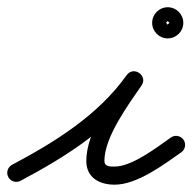

<svg xmlns="http://www.w3.org/2000/svg" viewBox="-45 -477 531 530"><path d="M-22.1 11.7C-15.6 23.9 -0.5 28.6 11.7 22.1C136.8 -44.3 262 -123.2 345.4 -240.5C354.9 -254 349.4 -267.9 339 -275.1C328.7 -282.3 313.7 -282.7 304.4 -269.1C261.5 -206.4 193.2 -112.2 193.2 -32.8C193.2 13.4 229.4 32.8 271.3 32.8C333.7 32.8 406.7 -22.5 455.3 -56.5C466.6 -64.4 469.4 -80 461.5 -91.3C453.6 -102.6 438 -105.4 426.7 -97.5C426.7 -97.5 426.7 -97.5 426.7 -97.5C388.9 -71 320.2 -17.2 271.3 -17.2C258.2 -17.2 243.2 -16.9 243.2 -32.8C243.2 -99.3 309.9 -188.7 345.6 -240.9C355 -254.5 349.5 -268.4 339.3 -275.5C329.1 -282.6 314.2 -282.9 304.6 -269.5C226 -158.8 106.2 -84.7 -11.7 -22.1C-23.9 -15.6 -28.6 -0.5 -22.1 11.7ZM411 -414C411 -410.7 421.3 -421 418 -421C414.7 -421 425 -410.7 425 -414C425 -417.3 414.7 -407 418 -407C421.3 -407 411 -417.3 411 -414ZM375 -414C375 -390.3 394.3 -371 418 -371C441.7 -371 461 -390.3 461 -414C461 -437.7 441.7 -457 418 -457C394.3 -457 375 -437.7 375 -414Z"/></svg>

Font: FRB American Cursive Guidelines Semibold
Style: Italic
Weight: 600
Italic angle: -25°
Version: Version 2.0;Modular Font Editor K font №1